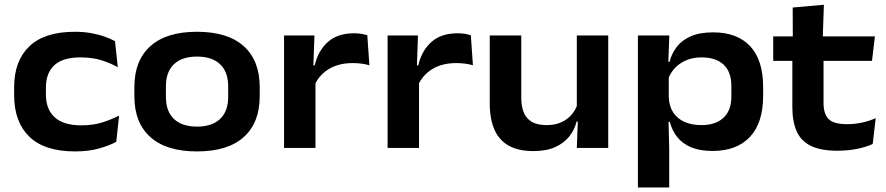

<svg xmlns="http://www.w3.org/2000/svg" viewBox="-20 -638 3820 828"><path d="M304 15Q172 15 106.5 -48.5Q41 -112 41 -227.5V-262Q41 -375.5 106.5 -438.2Q172 -501 303 -501Q340.5 -501 372.8 -495.2Q405 -489.5 431 -480.2Q457 -471 476 -460.5L488 -348Q457.5 -365.5 418 -378Q378.5 -390.5 327.5 -390.5Q251 -390.5 214.5 -357Q178 -323.5 178 -260.5V-230Q178 -166.5 216 -132Q254 -97.5 330.5 -97.5Q381 -97.5 420.2 -109.8Q459.5 -122 493.5 -139.5L481.5 -26.5Q451.5 -10 406.2 2.5Q361 15 304 15Z M829.5 15Q697.5 15 628.5 -46.8Q559.5 -108.5 559.5 -223V-262.5Q559.5 -377 628.5 -439Q697.5 -501 829.5 -501Q962 -501 1031 -439Q1100 -377 1100 -262.5V-223Q1100 -108.5 1031 -46.8Q962 15 829.5 15ZM829.5 -92Q894.5 -92 929.2 -125Q964 -158 964 -220V-265.5Q964 -328 929.2 -361Q894.5 -394 829.5 -394Q765 -394 730.2 -361Q695.5 -328 695.5 -265.5V-220Q695.5 -158 730.2 -125Q765 -92 829.5 -92Z M1336.5 -270.5 1306.5 -356H1337Q1352.5 -420.5 1394.5 -457.5Q1436.5 -494.5 1507 -494.5Q1524.5 -494.5 1538.5 -492Q1552.5 -489.5 1564 -486L1573 -356.5Q1558 -361 1539.5 -363.5Q1521 -366 1501.5 -366Q1441.5 -366 1399.2 -341Q1357 -316 1336.5 -270.5ZM1205 0V-485H1336L1330.5 -326.5L1340.5 -323V0Z M1783 -270.5 1753 -356H1783.5Q1799 -420.5 1841 -457.5Q1883 -494.5 1953.5 -494.5Q1971 -494.5 1985 -492Q1999 -489.5 2010.5 -486L2019.5 -356.5Q2004.5 -361 1986 -363.5Q1967.5 -366 1948 -366Q1888 -366 1845.8 -341Q1803.5 -316 1783 -270.5ZM1651.5 0V-485H1782.5L1777 -326.5L1787 -323V0Z M2228 -485V-215.5Q2228 -181.5 2237.8 -155.2Q2247.5 -129 2271.5 -113.8Q2295.5 -98.5 2337 -98.5Q2374.5 -98.5 2401.2 -111Q2428 -123.5 2445.5 -144.2Q2463 -165 2471 -190.5L2490 -113.5H2466.5Q2458 -78.5 2435.2 -49.8Q2412.5 -21 2374.5 -3.8Q2336.5 13.5 2280 13.5Q2215 13.5 2173.2 -10.2Q2131.5 -34 2111.8 -80Q2092 -126 2092 -192.5V-485ZM2603 -485V0H2467.5L2472.5 -133L2467.5 -146V-485Z M3052.5 13Q2999.5 13 2962 -2.2Q2924.5 -17.5 2901.5 -45.8Q2878.5 -74 2868.5 -112.5H2827.5L2864 -219.5Q2865.5 -179.5 2883.5 -152.5Q2901.5 -125.5 2932.8 -112Q2964 -98.5 3005 -98.5Q3066 -98.5 3100 -130Q3134 -161.5 3134 -222V-267.5Q3134 -327.5 3100.8 -359Q3067.5 -390.5 3005.5 -390.5Q2968 -390.5 2938.5 -377.8Q2909 -365 2889.2 -343.2Q2869.5 -321.5 2860.5 -294.5L2831 -371.5H2867.5Q2876.5 -407 2898.5 -435.8Q2920.5 -464.5 2959 -481.5Q2997.5 -498.5 3055.5 -498.5Q3159 -498.5 3215 -438.8Q3271 -379 3271 -263V-224.5Q3271 -108 3214 -47.5Q3157 13 3052.5 13ZM2731 170.5V-485H2866.5L2861.5 -352.5L2864 -318V-160.5L2862.5 -138.5L2866 4.5V170.5Z M3592 12Q3519.5 12 3476.8 -9Q3434 -30 3415.5 -72Q3397 -114 3397 -176.5V-425.5H3531.5V-193.5Q3531.5 -146.5 3553.5 -124.5Q3575.5 -102.5 3633 -102.5Q3666 -102.5 3698 -109.5Q3730 -116.5 3756.5 -128.5L3743.5 -17Q3714 -3.5 3675.2 4.2Q3636.5 12 3592 12ZM3314.5 -375.5V-481H3753L3740.5 -375.5ZM3399 -470 3398.5 -605.5 3533 -617.5 3528 -470Z"/></svg>

Font: Anek Gujarati SemiExpanded SemiBold
Style: Regular
Weight: 600
Width: 6
Designer: Mrunmayee Ghaisas (Gujarati), Yesha Goshar (Latin)
Foundry: Ek Type
Version: Version 1.003